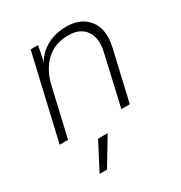

<svg xmlns="http://www.w3.org/2000/svg" viewBox="-174 -633 930 989"><g transform="rotate(-30 291.0 -138.5)"><path d="M361 -510Q450 -510 493.5 -452.5Q537 -395 515 -298L446 0H396L464 -297Q482 -376 450 -421Q418 -466 348 -466Q267 -466 215 -416.5Q163 -367 144 -281L79 0H29L145 -500H189L171 -409Q197 -456 247.5 -483Q298 -510 361 -510ZM132 233 216 72H273L176 233Z"/></g></svg>

Font: Elaine Sans Light
Style: Italic
Weight: 300
Italic angle: -13°
Designer: Wei Huang
Foundry: Wei Huang
Version: Version 2.001;December 24, 2019;FontCreator 12.0.0.2547 64-b